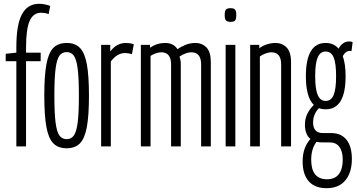

<svg xmlns="http://www.w3.org/2000/svg" viewBox="-20 -770 1879 1010"><path d="M66 0V-448H10V-487L66 -493V-521Q66 -640 95.5 -695Q125 -750 186 -750Q214 -750 244 -739L236 -696Q224 -700 214.5 -701.5Q205 -703 196 -703Q155 -703 136 -660Q117 -617 117 -520V-493H194V-448H117V0Z M213 -267Q213 -371 224 -431.5Q235 -492 260.5 -518Q286 -544 331 -544Q375 -544 400.5 -518Q426 -492 437 -431.5Q448 -371 448 -267Q448 -163 437 -102.5Q426 -42 400.5 -16Q375 10 331 10Q286 10 260.5 -16Q235 -42 224 -102.5Q213 -163 213 -267ZM266 -267Q266 -174 272.5 -124.5Q279 -75 293 -56.5Q307 -38 331 -38Q354 -38 368 -56.5Q382 -75 388.5 -124.5Q395 -174 395 -267Q395 -360 388.5 -409.5Q382 -459 368 -477.5Q354 -496 331 -496Q307 -496 293 -477.5Q279 -459 272.5 -409.5Q266 -360 266 -267Z M560 -534V-499Q593 -544 643 -544Q653 -544 663 -542.5Q673 -541 684 -537L674 -485Q656 -491 638 -491Q618 -491 600 -481Q582 -471 563 -447V0H512V-534Z M721 0V-534H769V-519Q806 -544 849 -544Q870 -544 886.5 -536Q903 -528 914 -511Q931 -524 955.5 -534Q980 -544 1008 -544Q1043 -544 1066 -520.5Q1089 -497 1089 -442V0H1038V-431Q1038 -495 986 -495Q973 -495 956.5 -489Q940 -483 924 -472Q931 -455 931 -433V0H880V-431Q880 -495 828 -495Q816 -495 800 -489.5Q784 -484 772 -476V0Z M1193 -655Q1175 -655 1168.5 -662.5Q1162 -670 1162 -691Q1162 -712 1168.5 -719.5Q1175 -727 1193 -727Q1210 -727 1216.5 -719.5Q1223 -712 1223 -691Q1223 -670 1217 -662.5Q1211 -655 1193 -655ZM1167 0V-534H1218V0Z M1296 0V-534H1344V-516Q1362 -530 1385 -537Q1408 -544 1429 -544Q1464 -544 1487.5 -520.5Q1511 -497 1511 -442V0H1459V-431Q1459 -495 1407 -495Q1394 -495 1376.5 -488.5Q1359 -482 1347 -473V0Z M1693 -195Q1674 -195 1658 -201Q1627 -170 1627 -125Q1627 -101 1638.5 -85.5Q1650 -70 1680 -70H1722Q1775 -70 1803 -34.5Q1831 1 1831 66Q1831 138 1796.5 179Q1762 220 1698 220Q1637 220 1604.5 184Q1572 148 1572 79Q1572 6 1613 -39Q1598 -51 1591 -70.5Q1584 -90 1584 -114Q1584 -145 1596.5 -171Q1609 -197 1631 -218Q1589 -258 1589 -369Q1589 -544 1693 -544Q1736 -544 1761 -514Q1782 -552 1817 -552Q1829 -552 1835 -548L1829 -501Q1825 -502 1818 -502Q1799 -502 1783 -475Q1798 -434 1798 -369Q1798 -195 1693 -195ZM1693 -239Q1722 -239 1735 -270Q1748 -301 1748 -369Q1748 -438 1735 -468.5Q1722 -499 1693 -499Q1665 -499 1651.5 -468.5Q1638 -438 1638 -369Q1638 -301 1651.5 -270Q1665 -239 1693 -239ZM1617 70Q1617 173 1700 173Q1742 173 1762.5 146Q1783 119 1783 70Q1783 27 1765.5 3Q1748 -21 1715 -21H1673Q1658 -21 1645 -24Q1617 13 1617 70Z"/></svg>

Font: Georama Extra Condensed Light
Style: Regular
Weight: 300
Width: 2
Designer: Jean-Baptiste Levee
Foundry: Production Type
Version: Version 1.000